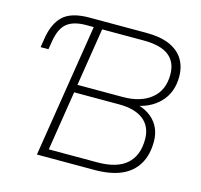

<svg xmlns="http://www.w3.org/2000/svg" viewBox="-103 -817 972 928"><g transform="rotate(15 383.5 -352.5)"><path d="M159 0 265 -666H226Q165 -666 132 -640Q99 -614 88 -548L81 -506H42L49 -551Q61 -628 102 -666.5Q143 -705 233 -705H518Q587 -705 633 -685.5Q679 -666 702.5 -629Q726 -592 726 -541Q726 -461 676.5 -410.5Q627 -360 544 -349V-363Q589 -356 621.5 -335Q654 -314 671.5 -281.5Q689 -249 689 -207Q689 -139 661 -92.5Q633 -46 579.5 -23Q526 0 447 0ZM208 -39H451Q548 -39 596.5 -81.5Q645 -124 645 -206Q645 -238 634 -262.5Q623 -287 602 -303.5Q581 -320 550.5 -328.5Q520 -337 480 -337H255ZM261 -376H488Q577 -376 629.5 -418.5Q682 -461 682 -540Q682 -602 641 -634Q600 -666 515 -666H307Z"/></g></svg>

Font: Nunito Sans 12pt ExtraLight
Style: Italic
Weight: 200
Italic angle: -9°
Designer: Vernon Adams
Foundry: Vernon Adams
Version: Version 3.101;gftools[0.9.27]